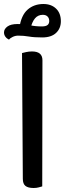

<svg xmlns="http://www.w3.org/2000/svg" viewBox="-33 -931 324 959"><path d="M135 8Q107 8 94 -2.5Q81 -13 81 -38L77 -666Q84 -668 98 -671Q112 -674 127 -674Q179 -674 179 -630L178 0Q171 2 160 5Q149 8 135 8ZM184 -911Q223 -911 247 -888Q271 -865 271 -825Q271 -789 247 -766.5Q223 -744 178 -744Q137 -744 111.5 -748.5Q86 -753 58 -753Q44 -753 31 -747Q18 -741 12 -733Q1 -738 -6 -747.5Q-13 -757 -13 -769Q-13 -786 4 -798.5Q21 -811 55 -811Q91 -811 117 -805Q143 -799 176 -799Q196 -799 204.5 -806Q213 -813 213 -826Q213 -840 204.5 -848.5Q196 -857 181 -857Q157 -857 142 -839.5Q127 -822 118 -785L64 -793Q73 -855 105 -883Q137 -911 184 -911Z"/></svg>

Font: Baloo Bhaijaan 2 Medium
Style: Regular
Weight: 500
Designer: Sanskriti Dholi, Noopur Datye and Ek Type
Foundry: Ek Type
Version: Version 1.701